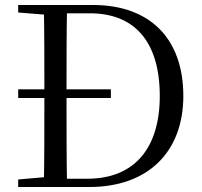

<svg xmlns="http://www.w3.org/2000/svg" viewBox="-20 -748 810 768"><path d="M423.5 -355.9V-390.6H52.8V-355.9ZM52.8 0H202.2V-42.1H190.9L52.8 -30.1ZM155.3 0H248.3C246.1 -111.5 246.1 -223.9 246.1 -357.6V-385.1C246.1 -504.5 246.1 -617.8 248.3 -728H155.3C157.5 -616.6 157.5 -504.3 157.5 -385.1V-357.6C157.5 -223.3 157.5 -110.8 155.3 0ZM202.2 0H337.6C571.4 0 713.3 -139.6 713.3 -364.2C713.3 -595.7 577.5 -728 352.2 -728H202.2V-694.8H339.6C519.7 -694.8 619.1 -579.6 619.1 -363.7C619.1 -158.8 520.5 -33.1 329.3 -33.1H202.2ZM52.8 -698 190.9 -686.9H202.2V-728H52.8Z"/></svg>

Font: Source Han Serif CN VF
Style: Regular
Weight: 250
Designer: Ryoko NISHIZUKA 西塚涼子 (kana & ideographs); Frank Grießhammer (Latin, Greek & Cyrillic); Wenlong ZHANG 张文龙 (bopomofo); San
Foundry: Adobe
Version: Version 2.002;hotconv 1.1.0;makeotfexe 2.6.0